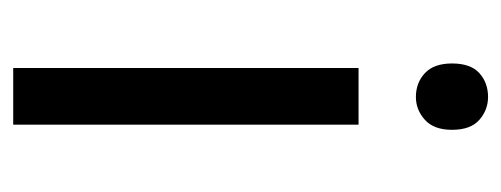

<svg xmlns="http://www.w3.org/2000/svg" viewBox="-260 -518 777 298"><g transform="rotate(90 129.0 -368.5)"><path d="M173 -536V0H85V-536ZM130 -737Q150 -737 165.5 -723.5Q181 -710 181 -681Q181 -653 165.5 -639Q150 -625 130 -625Q108 -625 93 -639Q78 -653 78 -681Q78 -710 93 -723.5Q108 -737 130 -737Z"/></g></svg>

Font: hexlhindi05
Style: Book
Weight: 400
Designer: Jelle Bosma - Monotype Design Team
Foundry: Monotype Imaging Inc.
Version: Version 2.003